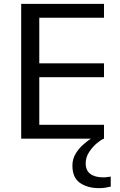

<svg xmlns="http://www.w3.org/2000/svg" viewBox="-20 -720 624 997"><path d="M90 0V-700H520V-628H184V-391H520V-319H184V-72H520V0ZM495 257Q434 257 395 229.5Q356 202 356 140Q356 106 372.5 78.5Q389 51 412 31Q435 11 452 0H520Q507 4 484.5 22.5Q462 41 443.5 68.5Q425 96 425 128Q425 165 449 183Q473 201 517 201Q528 201 537 199.5Q546 198 555 197V249Q543 252 527.5 254.5Q512 257 495 257Z"/></svg>

Font: Hedvig Letters Sans
Style: Regular
Weight: 400
Designer: Alexander Örn & Tor Weibull
Foundry: Kanon Foundry
Version: Version 1.000; ttfautohint (v1.8.4.7-5d5b)